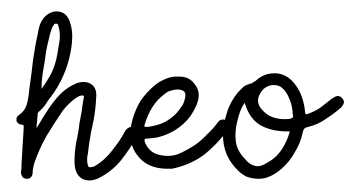

<svg xmlns="http://www.w3.org/2000/svg" viewBox="-20 -307 622 336"><path d="M65.4 -117.2Q73.2 -128.9 83 -139.6Q92.8 -150.4 105.5 -157.2Q109.4 -159.2 113.3 -161.1Q116.2 -162.1 120.1 -163.1Q133.8 -165 141.6 -158.2Q149.4 -151.4 148.4 -137.7Q147.5 -116.2 143.6 -95.7Q138.7 -75.2 135.7 -53.7Q134.8 -45.9 133.8 -38.1Q131.8 -30.3 132.8 -22.5Q133.8 -15.6 135.7 -14.6Q137.7 -13.7 144.5 -15.6Q153.3 -20.5 161.1 -27.3Q168.9 -34.2 175.8 -43Q181.6 -50.8 187.5 -58.6Q193.4 -67.4 198.2 -76.2Q201.2 -82 206.1 -84Q210 -85.9 213.9 -84Q217.8 -82 219.7 -77.1Q220.7 -75.2 220.7 -73.2Q220.7 -69.3 218.8 -66.4Q207 -45.9 192.4 -27.3Q177.7 -8.8 156.2 2.9Q145.5 8.8 136.7 8.8Q129.9 8.8 124 5.9Q110.4 -2 110.4 -24.4Q110.4 -41 113.3 -57.6Q117.2 -74.2 119.1 -91.8Q121.1 -101.6 123 -112.3Q124 -122.1 126 -132.8Q126 -134.8 127 -136.7Q127 -138.7 126 -139.6Q124 -140.6 122.1 -139.6Q120.1 -139.6 118.2 -138.7Q109.4 -133.8 102.5 -127Q95.7 -121.1 89.8 -113.3Q75.2 -91.8 61.5 -69.3Q48.8 -46.9 40 -21.5Q39.1 -17.6 38.1 -13.7Q37.1 -8.8 37.1 -4.9Q37.1 0 34.2 2.9Q32.2 5.9 27.3 5.9Q22.5 5.9 19.5 2.9Q17.6 0 16.6 -3.9Q16.6 -7.8 17.6 -11.7Q17.6 -14.6 17.6 -18.6Q18.6 -35.2 19.5 -50.8Q20.5 -67.4 21.5 -83Q21.5 -85.9 21.5 -86.9Q20.5 -88.9 17.6 -88.9Q10.7 -89.8 8.8 -95.7Q8.8 -97.7 8.8 -98.6Q8.8 -102.5 12.7 -105.5Q24.4 -113.3 27.3 -126Q30.3 -137.7 31.2 -150.4Q35.2 -177.7 38.1 -204.1Q42 -230.5 47.9 -256.8Q49.8 -265.6 53.7 -271.5Q57.6 -278.3 65.4 -283.2Q72.3 -287.1 79.1 -287.1Q83 -287.1 85.9 -286.1Q96.7 -283.2 101.6 -270.5Q106.4 -257.8 106.4 -244.1Q106.4 -230.5 103.5 -215.8Q99.6 -194.3 90.8 -174.8Q82 -154.3 68.4 -136.7Q63.5 -130.9 59.6 -124Q54.7 -117.2 47.9 -111.3Q46.9 -110.4 45.9 -108.4Q45.9 -107.4 45.9 -105.5Q44.9 -99.6 44.9 -94.7Q43.9 -88.9 43.9 -83Q49.8 -91.8 54.7 -100.6Q59.6 -108.4 65.4 -117.2ZM80.1 -210.9Q82 -222.7 84 -234.4Q85.9 -247.1 83 -258.8Q82 -260.7 82 -262.7Q81.1 -265.6 78.1 -265.6Q75.2 -265.6 74.2 -263.7Q73.2 -261.7 71.3 -258.8Q67.4 -249 65.4 -238.3Q62.5 -227.5 60.5 -215.8Q58.6 -200.2 55.7 -184.6Q52.7 -168 52.7 -151.4Q62.5 -165 70.3 -179.7Q77.1 -194.3 80.1 -210.9Z M211.9 -97.7Q216.8 -115.2 225.6 -129.9Q235.4 -144.5 249 -156.2Q256.8 -163.1 265.6 -167Q275.4 -171.9 285.2 -172.9Q289.1 -172.9 292 -172.9Q310.5 -173.8 320.3 -160.2Q333 -145.5 324.2 -124Q314.5 -100.6 296.9 -86.9Q279.3 -72.3 254.9 -66.4Q250 -65.4 246.1 -65.4Q241.2 -64.5 237.3 -64.5Q234.4 -64.5 233.4 -63.5Q232.4 -61.5 233.4 -58.6Q236.3 -50.8 241.2 -45.9Q246.1 -40 254.9 -37.1Q274.4 -31.2 291 -37.1Q307.6 -43.9 323.2 -54.7Q334 -62.5 342.8 -72.3Q352.5 -81.1 360.4 -91.8Q363.3 -96.7 368.2 -97.7Q373 -98.6 376 -95.7Q380.9 -92.8 380.9 -87.9Q380.9 -87.9 380.9 -86.9Q381.8 -84 378.9 -80.1Q360.4 -54.7 336.9 -36.1Q313.5 -18.6 281.2 -11.7Q280.3 -11.7 279.3 -11.7Q278.3 -11.7 277.3 -11.7Q277.3 -11.7 276.4 -11.7Q275.4 -11.7 275.4 -11.7Q274.4 -11.7 272.5 -11.7Q237.3 -11.7 219.7 -36.1Q208 -51.8 208 -72.3Q208 -84 211.9 -97.7ZM269.5 -143.6Q255.9 -133.8 247.1 -120.1Q238.3 -106.4 233.4 -89.8Q231.4 -85 234.4 -85Q237.3 -85 239.3 -85Q252 -86.9 262.7 -90.8Q274.4 -95.7 284.2 -104.5Q291 -110.4 295.9 -118.2Q301.8 -125 303.7 -134.8Q305.7 -142.6 302.7 -146.5Q298.8 -150.4 290 -150.4Q285.2 -150.4 279.3 -148.4Q274.4 -147.5 269.5 -143.6Z M396.5 -145.5Q401.4 -150.4 406.2 -155.3Q412.1 -159.2 419.9 -161.1Q421.9 -161.1 422.9 -163.1Q424.8 -164.1 426.8 -165Q441.4 -178.7 459 -178.7Q461.9 -178.7 463.9 -178.7Q484.4 -176.8 498 -157.2Q504.9 -147.5 508.8 -135.7Q512.7 -124 513.7 -112.3Q513.7 -107.4 515.6 -107.4Q516.6 -106.4 520.5 -108.4Q531.2 -112.3 540 -118.2Q548.8 -125 557.6 -131.8Q559.6 -133.8 561.5 -134.8Q564.5 -136.7 566.4 -137.7Q570.3 -139.6 573.2 -138.7Q577.1 -137.7 579.1 -134.8Q581.1 -132.8 582 -128.9Q582 -126 580.1 -123Q579.1 -122.1 578.1 -120.1Q577.1 -119.1 576.2 -118.2Q563.5 -107.4 549.8 -98.6Q536.1 -88.9 519.5 -85Q514.6 -84 512.7 -82Q510.7 -80.1 509.8 -75.2Q505.9 -56.6 496.1 -41Q487.3 -24.4 472.7 -11.7Q461.9 -2 449.2 2.9Q441.4 5.9 432.6 5.9Q427.7 5.9 421.9 4.9Q415 3.9 409.2 1Q402.3 -2.9 397.5 -7.8Q383.8 -20.5 377 -36.1Q370.1 -51.8 370.1 -72.3Q371.1 -90.8 377 -109.4Q382.8 -128.9 396.5 -145.5ZM408.2 -127Q403.3 -120.1 400.4 -112.3Q397.5 -104.5 395.5 -95.7Q390.6 -77.1 392.6 -60.5Q394.5 -43 409.2 -28.3Q417 -18.6 426.8 -16.6Q435.5 -14.6 446.3 -21.5Q462.9 -30.3 472.7 -44.9Q482.4 -59.6 487.3 -77.1Q458 -76.2 437.5 -86.9Q417 -97.7 408.2 -127ZM476.6 -150.4Q469.7 -158.2 459 -158.2Q449.2 -158.2 441.4 -151.4Q433.6 -143.6 431.6 -133.8Q430.7 -124 437.5 -116.2Q446.3 -105.5 458 -101.6Q469.7 -97.7 482.4 -98.6Q488.3 -98.6 491.2 -100.6Q494.1 -102.5 492.2 -107.4Q492.2 -119.1 487.3 -131.8Q482.4 -144.5 476.6 -150.4Z"/></svg>

Font: Chain Script-Pehr4
Style: Regular
Weight: 400
Designer: Pehr
Version: Version 1.0